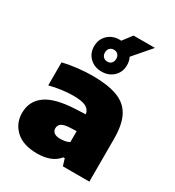

<svg xmlns="http://www.w3.org/2000/svg" viewBox="-210 -1014 1051 1150"><g transform="rotate(30 315.0 -439.5)"><path d="M226 11Q127.5 11 76.5 -36.5Q25.5 -84 25.5 -155.5Q25.5 -236 87.8 -282Q150 -328 288 -335L361 -338.5Q355 -370.5 327.5 -384.2Q300 -398 239 -398Q205 -398 161.2 -392.2Q117.5 -386.5 79 -376V-535Q126.5 -547 180.8 -553Q235 -559 280 -559Q386.5 -559 452.8 -534.5Q519 -510 549.8 -452.5Q580.5 -395 580.5 -296V0H397.5L382.5 -48H373Q347 -16 308.8 -2.5Q270.5 11 226 11ZM244 -175Q244 -156.5 258.2 -145.5Q272.5 -134.5 301 -134.5Q315.5 -134.5 332 -137.2Q348.5 -140 363.5 -148V-224L311 -221.5Q274.5 -219 259.2 -207Q244 -195 244 -175ZM313.5 -607Q264 -607 231.8 -638Q199.5 -669 199.5 -717Q199.5 -765 231.8 -796Q264 -827 313.5 -827Q319 -827 324 -826.5L372.5 -890H520.5L415.5 -768.5Q427.5 -745 427.5 -717Q427.5 -669 395.2 -638Q363 -607 313.5 -607ZM313.5 -676Q331 -676 341.8 -687.2Q352.5 -698.5 352.5 -717Q352.5 -736 341.8 -747Q331 -758 313.5 -758Q296.5 -758 285.5 -747Q274.5 -736 274.5 -717Q274.5 -698.5 285.5 -687.2Q296.5 -676 313.5 -676Z"/></g></svg>

Font: Encode Sans SmExp Black
Style: Regular
Weight: 900
Width: 6
Designer: Multiple Designers
Foundry: Impallari Type
Version: Version 3.002; ttfautohint (v1.8.3) -l 8 -r 50 -G 200 -x 14 